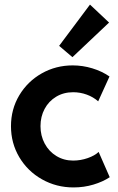

<svg xmlns="http://www.w3.org/2000/svg" viewBox="-20 -819 519 845"><path d="M28.3 -263.7Q28.3 -338.4 64.9 -399.7Q101.6 -460.9 163.8 -496.1Q226.1 -531.2 299.8 -531.2Q343.8 -531.2 386.2 -518.3Q428.7 -505.4 461.9 -482.4L412.1 -373Q390.6 -392.1 361.8 -402.6Q333 -413.1 301.8 -413.1Q259.8 -413.1 227.1 -393.3Q194.3 -373.5 176.3 -339.6Q158.2 -305.7 158.2 -263.7Q158.2 -221.7 176.8 -187Q195.3 -152.3 228.3 -132.3Q261.2 -112.3 301.8 -112.3Q335 -112.3 366.2 -123.3Q397.5 -134.3 414.1 -150.4L462.9 -39.1Q432.6 -19 391.1 -6.6Q349.6 5.9 303.7 5.9Q228 5.9 164.8 -29.8Q101.6 -65.4 64.9 -127.2Q28.3 -189 28.3 -263.7ZM240.2 -617.2 376 -798.8 460 -719.7 298.8 -567.4Z"/></svg>

Font: Reddit Sans Vanilla
Style: Bold
Weight: 700
Designer: Stephen Hutchings
Foundry: Reddit
Version: Version 1.013